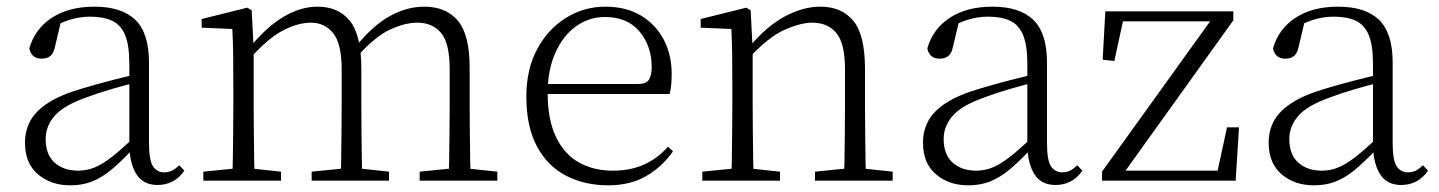

<svg xmlns="http://www.w3.org/2000/svg" viewBox="-20 -542 4317 576"><path d="M191 14Q133 14 94 -19Q55 -52 55 -114Q55 -151 71.5 -180.5Q88 -210 125.5 -234Q163 -258 225 -276Q268 -289 312.5 -300.5Q357 -312 397 -321V-297Q357 -287 315.5 -275Q274 -263 237 -249Q170 -225 143.5 -194Q117 -163 117 -125Q117 -78 144 -54Q171 -30 215 -30Q240 -30 263.5 -39.5Q287 -49 316.5 -72Q346 -95 386 -134L392 -89H373Q341 -55 313 -32Q285 -9 256 2.5Q227 14 191 14ZM453 13Q411 13 390.5 -17.5Q370 -48 368 -102V-106V-350Q368 -407 355 -437.5Q342 -468 316 -480Q290 -492 250 -492Q220 -492 190 -483Q160 -474 128 -454L164 -482L145 -402Q141 -382 131 -374Q121 -366 105 -366Q74 -366 68 -397Q85 -456 136 -489Q187 -522 263 -522Q345 -522 386 -482.5Q427 -443 427 -354V-113Q427 -61 439 -43Q451 -25 473 -25Q486 -25 496 -30Q506 -35 518 -46L533 -30Q518 -8 497.5 2.5Q477 13 453 13Z M590 0V-27L700 -38H720L823 -27V0ZM677 0Q678 -24 678.5 -64.5Q679 -105 679.5 -149Q680 -193 680 -226V-282Q680 -333 679.5 -375.5Q679 -418 677 -455L585 -459V-485L722 -519L735 -511L741 -396V-393V-226Q741 -193 741.5 -149Q742 -105 742.5 -64.5Q743 -24 744 0ZM915 0V-27L1024 -38H1045L1147 -27V0ZM1002 0Q1003 -24 1003.5 -64Q1004 -104 1004.5 -148Q1005 -192 1005 -226V-334Q1005 -411 979.5 -442.5Q954 -474 913 -474Q875 -474 830.5 -451.5Q786 -429 730 -367L719 -398H728Q778 -460 829.5 -491Q881 -522 933 -522Q995 -522 1029.5 -479.5Q1064 -437 1064 -335V-226Q1064 -192 1064.5 -148Q1065 -104 1065.5 -64Q1066 -24 1067 0ZM1239 0V-27L1348 -38H1368L1472 -27V0ZM1325 0Q1327 -24 1327.5 -64Q1328 -104 1328.5 -148Q1329 -192 1329 -226V-334Q1329 -413 1303 -443.5Q1277 -474 1232 -474Q1195 -474 1150.5 -453.5Q1106 -433 1053 -374L1041 -404H1049Q1098 -465 1149 -493.5Q1200 -522 1253 -522Q1318 -522 1353.5 -480Q1389 -438 1389 -338V-226Q1389 -192 1389.5 -148Q1390 -104 1390.5 -64Q1391 -24 1392 0Z M1805 14Q1734 14 1678 -15Q1622 -44 1590.5 -103.5Q1559 -163 1559 -252Q1559 -334 1591.5 -394.5Q1624 -455 1678 -488.5Q1732 -522 1796 -522Q1858 -522 1902.5 -495.5Q1947 -469 1971 -423.5Q1995 -378 1995 -320Q1995 -283 1989 -260H1589V-290H1894Q1918 -290 1926.5 -302.5Q1935 -315 1935 -341Q1935 -404 1898.5 -447.5Q1862 -491 1795 -491Q1747 -491 1708 -463Q1669 -435 1646 -383.5Q1623 -332 1623 -263Q1623 -183 1648 -131Q1673 -79 1717 -54.5Q1761 -30 1818 -30Q1871 -30 1911.5 -48Q1952 -66 1984 -102L1999 -88Q1966 -41 1918 -13.5Q1870 14 1805 14Z M2087 0V-27L2197 -38H2217L2320 -27V0ZM2174 0Q2175 -24 2175.5 -64.5Q2176 -105 2176.5 -149Q2177 -193 2177 -226V-281Q2177 -333 2176.5 -375.5Q2176 -418 2174 -455L2082 -459V-485L2219 -519L2232 -511L2238 -393V-392V-226Q2238 -193 2238.5 -149Q2239 -105 2239.5 -64.5Q2240 -24 2241 0ZM2425 0V-27L2534 -38H2555L2658 -27V0ZM2512 0Q2513 -24 2513.5 -64Q2514 -104 2514.5 -148Q2515 -192 2515 -226V-334Q2515 -412 2489 -443Q2463 -474 2417 -474Q2382 -474 2333.5 -452.5Q2285 -431 2227 -368L2217 -398H2225Q2279 -463 2334 -492.5Q2389 -522 2441 -522Q2505 -522 2540 -479.5Q2575 -437 2575 -335V-226Q2575 -192 2575.5 -148Q2576 -104 2576.5 -64Q2577 -24 2578 0Z M2885 14Q2827 14 2788 -19Q2749 -52 2749 -114Q2749 -151 2765.5 -180.5Q2782 -210 2819.5 -234Q2857 -258 2919 -276Q2962 -289 3006.5 -300.5Q3051 -312 3091 -321V-297Q3051 -287 3009.5 -275Q2968 -263 2931 -249Q2864 -225 2837.5 -194Q2811 -163 2811 -125Q2811 -78 2838 -54Q2865 -30 2909 -30Q2934 -30 2957.5 -39.5Q2981 -49 3010.5 -72Q3040 -95 3080 -134L3086 -89H3067Q3035 -55 3007 -32Q2979 -9 2950 2.5Q2921 14 2885 14ZM3147 13Q3105 13 3084.5 -17.5Q3064 -48 3062 -102V-106V-350Q3062 -407 3049 -437.5Q3036 -468 3010 -480Q2984 -492 2944 -492Q2914 -492 2884 -483Q2854 -474 2822 -454L2858 -482L2839 -402Q2835 -382 2825 -374Q2815 -366 2799 -366Q2768 -366 2762 -397Q2779 -456 2830 -489Q2881 -522 2957 -522Q3039 -522 3080 -482.5Q3121 -443 3121 -354V-113Q3121 -61 3133 -43Q3145 -25 3167 -25Q3180 -25 3190 -30Q3200 -35 3212 -46L3227 -30Q3212 -8 3191.5 2.5Q3171 13 3147 13Z M3286 0V-27L3624 -497V-470L3616 -478H3479H3326L3353 -497L3323 -359L3288 -363L3296 -508H3680V-481L3343 -11L3349 -51L3350 -30H3494H3654L3629 -12L3661 -160H3697L3687 0Z M3922 14Q3864 14 3825 -19Q3786 -52 3786 -114Q3786 -151 3802.5 -180.5Q3819 -210 3856.5 -234Q3894 -258 3956 -276Q3999 -289 4043.5 -300.5Q4088 -312 4128 -321V-297Q4088 -287 4046.5 -275Q4005 -263 3968 -249Q3901 -225 3874.5 -194Q3848 -163 3848 -125Q3848 -78 3875 -54Q3902 -30 3946 -30Q3971 -30 3994.5 -39.5Q4018 -49 4047.5 -72Q4077 -95 4117 -134L4123 -89H4104Q4072 -55 4044 -32Q4016 -9 3987 2.5Q3958 14 3922 14ZM4184 13Q4142 13 4121.5 -17.5Q4101 -48 4099 -102V-106V-350Q4099 -407 4086 -437.5Q4073 -468 4047 -480Q4021 -492 3981 -492Q3951 -492 3921 -483Q3891 -474 3859 -454L3895 -482L3876 -402Q3872 -382 3862 -374Q3852 -366 3836 -366Q3805 -366 3799 -397Q3816 -456 3867 -489Q3918 -522 3994 -522Q4076 -522 4117 -482.5Q4158 -443 4158 -354V-113Q4158 -61 4170 -43Q4182 -25 4204 -25Q4217 -25 4227 -30Q4237 -35 4249 -46L4264 -30Q4249 -8 4228.5 2.5Q4208 13 4184 13Z"/></svg>

Font: Noto Serif KR
Style: Regular
Weight: 200
Designer: Ryoko NISHIZUKA 西塚涼子 (kana & ideographs); Frank Grießhammer (Latin, Greek & Cyrillic); Wenlong ZHANG 张文龙 (bopomofo); San
Foundry: Adobe
Version: Version 2.001;hotconv 1.1.0;makeotfexe 2.6.0